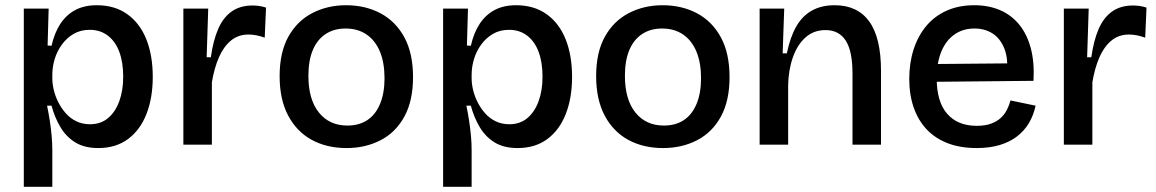

<svg xmlns="http://www.w3.org/2000/svg" viewBox="-20 -553 4420 734"><path d="M71 161V-263V-520H166L162 -379L177 -378Q188 -427 210.5 -461.5Q233 -496 267.5 -514.5Q302 -533 350 -533Q419 -533 467 -498.5Q515 -464 539.5 -402.5Q564 -341 564 -259Q564 -179 540 -117.5Q516 -56 469.5 -21.5Q423 13 356 13Q303 13 268 -8.5Q233 -30 211 -67Q189 -104 177 -149H160Q166 -120 170.5 -90.5Q175 -61 177.5 -33Q180 -5 180 21V161ZM324 -78Q365 -78 393 -101.5Q421 -125 436 -166Q451 -207 451 -260Q451 -315 436 -355Q421 -395 392 -417Q363 -439 323 -439Q288 -439 261.5 -423.5Q235 -408 216.5 -382.5Q198 -357 189 -327Q180 -297 180 -267V-253Q180 -233 185.5 -209.5Q191 -186 202.5 -163Q214 -140 231 -120.5Q248 -101 271.5 -89.5Q295 -78 324 -78Z M681 0V-269V-520H776L770 -334H786Q795 -398 814 -442Q833 -486 865.5 -509Q898 -532 945 -532Q956 -532 968.5 -530.5Q981 -529 997 -524L992 -409Q976 -415 960 -418Q944 -421 930 -421Q891 -421 863 -398Q835 -375 817 -334Q799 -293 790 -238V0Z M1305 13Q1229 13 1171.5 -18.5Q1114 -50 1081.5 -111.5Q1049 -173 1049 -262Q1049 -353 1082.5 -413Q1116 -473 1174 -503Q1232 -533 1303 -533Q1377 -533 1435 -502Q1493 -471 1526 -410Q1559 -349 1559 -258Q1559 -168 1526 -107.5Q1493 -47 1435 -17Q1377 13 1305 13ZM1308 -73Q1353 -73 1384.5 -94Q1416 -115 1433 -156Q1450 -197 1450 -254Q1450 -313 1432.5 -355.5Q1415 -398 1381.5 -421Q1348 -444 1301 -444Q1257 -444 1225 -423Q1193 -402 1176 -362Q1159 -322 1159 -263Q1159 -173 1199 -123Q1239 -73 1308 -73Z M1674 161V-263V-520H1769L1765 -379L1780 -378Q1791 -427 1813.5 -461.5Q1836 -496 1870.5 -514.5Q1905 -533 1953 -533Q2022 -533 2070 -498.5Q2118 -464 2142.5 -402.5Q2167 -341 2167 -259Q2167 -179 2143 -117.5Q2119 -56 2072.5 -21.5Q2026 13 1959 13Q1906 13 1871 -8.5Q1836 -30 1814 -67Q1792 -104 1780 -149H1763Q1769 -120 1773.5 -90.5Q1778 -61 1780.5 -33Q1783 -5 1783 21V161ZM1927 -78Q1968 -78 1996 -101.5Q2024 -125 2039 -166Q2054 -207 2054 -260Q2054 -315 2039 -355Q2024 -395 1995 -417Q1966 -439 1926 -439Q1891 -439 1864.5 -423.5Q1838 -408 1819.5 -382.5Q1801 -357 1792 -327Q1783 -297 1783 -267V-253Q1783 -233 1788.5 -209.5Q1794 -186 1805.5 -163Q1817 -140 1834 -120.5Q1851 -101 1874.5 -89.5Q1898 -78 1927 -78Z M2515 13Q2439 13 2381.5 -18.5Q2324 -50 2291.5 -111.5Q2259 -173 2259 -262Q2259 -353 2292.5 -413Q2326 -473 2384 -503Q2442 -533 2513 -533Q2587 -533 2645 -502Q2703 -471 2736 -410Q2769 -349 2769 -258Q2769 -168 2736 -107.5Q2703 -47 2645 -17Q2587 13 2515 13ZM2518 -73Q2563 -73 2594.5 -94Q2626 -115 2643 -156Q2660 -197 2660 -254Q2660 -313 2642.5 -355.5Q2625 -398 2591.5 -421Q2558 -444 2511 -444Q2467 -444 2435 -423Q2403 -402 2386 -362Q2369 -322 2369 -263Q2369 -173 2409 -123Q2449 -73 2518 -73Z M2884 0V-312V-520H2978L2972 -349H2988Q3001 -412 3024.5 -452.5Q3048 -493 3084.5 -513Q3121 -533 3171 -533Q3258 -533 3303 -471Q3348 -409 3348 -282V0H3239V-272Q3239 -358 3213 -398Q3187 -438 3136 -438Q3091 -438 3059.5 -410Q3028 -382 3011 -333.5Q2994 -285 2993 -226V0Z M3714 13Q3651 13 3603 -5.5Q3555 -24 3522.5 -58.5Q3490 -93 3473 -142Q3456 -191 3456 -251Q3456 -312 3472.5 -363.5Q3489 -415 3520.5 -453Q3552 -491 3598.5 -512Q3645 -533 3705 -533Q3759 -533 3802.5 -514.5Q3846 -496 3876 -459.5Q3906 -423 3920.5 -369Q3935 -315 3931 -244L3525 -240V-308L3865 -311L3829 -270Q3835 -329 3819.5 -367.5Q3804 -406 3774.5 -425Q3745 -444 3705 -444Q3661 -444 3628.5 -421Q3596 -398 3578.5 -355.5Q3561 -313 3561 -253Q3561 -164 3601 -118Q3641 -72 3714 -72Q3746 -72 3768 -80Q3790 -88 3805 -101.5Q3820 -115 3829 -132.5Q3838 -150 3843 -169L3939 -149Q3931 -112 3913.5 -82.5Q3896 -53 3868 -31.5Q3840 -10 3801.5 1.5Q3763 13 3714 13Z M4047 0V-269V-520H4142L4136 -334H4152Q4161 -398 4180 -442Q4199 -486 4231.5 -509Q4264 -532 4311 -532Q4322 -532 4334.5 -530.5Q4347 -529 4363 -524L4358 -409Q4342 -415 4326 -418Q4310 -421 4296 -421Q4257 -421 4229 -398Q4201 -375 4183 -334Q4165 -293 4156 -238V0Z"/></svg>

Font: Bricolage Grotesque 24pt Medium
Style: Regular
Weight: 500
Designer: Mathieu Triay
Foundry: Atelier Triay
Version: Version 1.001;gftools[0.9.33.dev8+g029e19f]